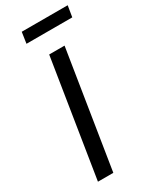

<svg xmlns="http://www.w3.org/2000/svg" viewBox="-222 -943 822 1006"><g transform="rotate(-30 189.0 -440.0)"><path d="M53 0 165 -705H258L146 0ZM90 -813 100 -880H378L367 -813Z"/></g></svg>

Font: Nunito Sans 7pt Condensed Medium
Style: Italic
Weight: 500
Width: 3
Italic angle: -9°
Designer: Vernon Adams
Foundry: Vernon Adams
Version: Version 3.101;gftools[0.9.27]